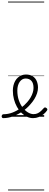

<svg xmlns="http://www.w3.org/2000/svg" viewBox="-99 -1435 602 2360"><path d="M307 17Q269 17 232.5 0Q196 -17 164.5 -48Q133 -79 109.5 -121.5Q86 -164 72.5 -214.5Q59 -265 59 -321Q59 -355 66.5 -385.5Q74 -416 88 -440.5Q102 -465 122 -482.5Q142 -500 166.5 -509.5Q191 -519 219 -519Q272 -519 305 -496.5Q338 -474 353 -437Q368 -400 368 -358Q368 -324 356.5 -288.5Q345 -253 324 -218.5Q303 -184 274 -152Q233 -104 178 -66Q123 -28 62.5 -5.5Q2 17 -60 17Q-69 17 -74 9.5Q-79 2 -78.5 -7Q-78 -16 -72 -23.5Q-66 -31 -54 -31Q0 -31 53 -51Q106 -71 153.5 -105Q201 -139 236 -180Q260 -207 277 -236.5Q294 -266 303.5 -296Q313 -326 313 -354Q313 -413 287 -441.5Q261 -470 215 -470Q194 -470 175.5 -459.5Q157 -449 143 -429Q129 -409 121.5 -382Q114 -355 114 -322Q114 -256 132.5 -202.5Q151 -149 181 -111Q211 -73 246 -52.5Q281 -32 314 -32Q344 -32 367 -44Q390 -56 408 -73.5Q426 -91 439 -106Q447 -115 455 -114.5Q463 -114 472 -107Q480 -101 482.5 -93.5Q485 -86 479 -77Q463 -53 437 -31.5Q411 -10 378 3.5Q345 17 307 17ZM0 895H444V905H0ZM0 -20H444V0H0ZM0 -505H444V-500H0ZM0 -1415H444V-1405H0Z"/></svg>

Font: Playwrite BE WAL Guides
Style: Regular
Weight: 400
Designer: Veronika Burian, José Scaglione
Foundry: TypeTogether
Version: Version 1.003